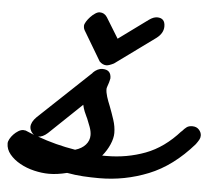

<svg xmlns="http://www.w3.org/2000/svg" viewBox="-185 -676 874 776"><g transform="rotate(5 251.5 -288.0)"><path d="M-32 -105H-31ZM174 -193Q168 -205 163 -217.5Q158 -230 155 -244L23 -118Q3 -100 -15 -100H-16Q58 -73 138 -60Q165 -68 180 -85Q195 -102 195 -124Q195 -139 188.5 -157Q182 -175 174 -194ZM-32 -105Q-40 -110 -45 -119Q-50 -128 -50 -136Q-50 -156 -29 -177L182 -376H181Q200 -395 220 -395Q255 -395 255 -360Q254 -355 253 -351Q252 -347 251 -343Q250 -339 249 -337Q247 -331 245 -325Q243 -319 243 -316Q243 -302 248.5 -284.5Q254 -267 262 -248Q272 -222 281 -194.5Q290 -167 290 -141Q290 -120 279 -94.5Q268 -69 249 -46H266Q349 -46 423.5 -74Q498 -102 560 -172V-171Q571 -184 579.5 -190Q588 -196 602 -196Q619 -196 629 -185Q639 -174 639 -161Q639 -152 634.5 -144Q630 -136 622 -125Q540 -31 444 7.5Q348 46 245 46Q211 46 179 44Q147 42 114 36Q94 41 76 43.5Q58 46 41 46Q12 46 -19.5 38.5Q-51 31 -77 16.5Q-103 2 -119.5 -18Q-136 -38 -136 -62Q-136 -70 -130.5 -80Q-125 -90 -116.5 -99Q-108 -108 -97.5 -114.5Q-87 -121 -77 -121Q-76 -121 -73.5 -120.5Q-71 -120 -68 -120ZM389 -609Q407 -622 422 -622Q454 -622 454 -588Q454 -560 426 -539L264 -421Q244 -411 234 -411Q219 -411 206 -424L134 -545Q131 -551 130.5 -555.5Q130 -560 130 -562Q130 -569 136.5 -579.5Q143 -590 152 -599.5Q161 -609 171 -615.5Q181 -622 189 -622Q208 -622 219 -605L270 -522Z"/></g></svg>

Font: Discipuli Britannica Bold
Style: Regular
Weight: 700
Designer: Peter Wiegel
Foundry: Peter Wiegel
Version: Version 0.001 2009